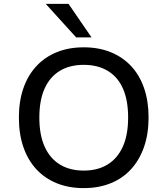

<svg xmlns="http://www.w3.org/2000/svg" viewBox="-20 -957 860 986"><path d="M410 9Q333 9 271.5 -16Q210 -41 166.5 -88Q123 -135 100 -202Q77 -269 77 -353Q77 -437 100 -503.5Q123 -570 166.5 -617Q210 -664 271.5 -689Q333 -714 410 -714Q487 -714 548.5 -689Q610 -664 653.5 -617.5Q697 -571 720 -504Q743 -437 743 -354Q743 -269 719.5 -202Q696 -135 653 -88Q610 -41 548.5 -16Q487 9 410 9ZM410 -81Q482 -81 533 -112.5Q584 -144 611 -204.5Q638 -265 638 -353Q638 -442 611.5 -502Q585 -562 533.5 -593Q482 -624 410 -624Q338 -624 287 -593Q236 -562 209 -502Q182 -442 182 -353Q182 -265 209 -204.5Q236 -144 287 -112.5Q338 -81 410 -81ZM371 -765 215 -937H332L450 -765Z"/></svg>

Font: Nunito Sans 12pt ExtraLight 7pt Medium
Style: Regular
Weight: 500
Version: Version 3.101;gftools[0.9.27]